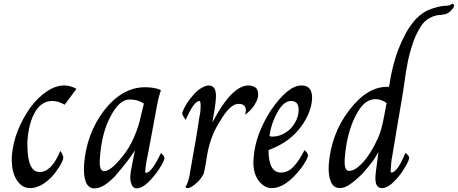

<svg xmlns="http://www.w3.org/2000/svg" viewBox="-20 -1039 2525 1059"><path d="M336.9 -461.5Q301.5 -482.1 267.7 -482.1Q209.7 -482.1 174.4 -422.6Q156.4 -393.3 145.1 -350Q133.8 -306.7 130.8 -253.3Q130.8 -230.8 132.3 -203.3Q133.8 -175.9 140.3 -150Q146.7 -124.1 160.5 -107.2Q174.4 -90.3 200 -90.3Q264.1 -90.3 312.8 -206.7Q322.6 -193.3 325.9 -183.8Q329.2 -174.4 329.2 -169.2Q329.2 -163.1 323.6 -149.5Q317.9 -135.9 308.2 -120.5Q298.5 -105.1 286.4 -89Q274.4 -72.8 263.1 -61.5Q230.8 -29.2 201.8 -15.4Q172.8 -1.5 146.7 -1.5Q116.4 -1.5 96.2 -18.7Q75.9 -35.9 63.6 -61.5Q51.3 -87.2 47.4 -118.7Q43.6 -150.3 45.1 -177.4Q51.3 -250.3 77.4 -316.9Q103.6 -383.6 146.7 -445.1Q188.7 -501.5 237.9 -534.6Q287.2 -567.7 333.8 -567.7Q369.2 -567.7 401.5 -548.7Z M773.8 -467.7Q740 -490.3 696.4 -490.3Q665.6 -490.3 639.2 -466.2Q612.8 -442.1 589.7 -396.4Q564.1 -350.3 549.5 -290.5Q534.9 -230.8 530.8 -163.1Q525.6 -94.9 554.9 -94.9Q589.7 -94.9 651.3 -170.8Q691.3 -217.9 718.7 -280.8Q746.2 -343.6 759 -407.7ZM724.1 -209.7Q720.5 -205.1 709.5 -187.9Q698.5 -170.8 682.1 -150Q665.6 -129.2 648.2 -107.4Q630.8 -85.6 615.9 -69.2Q551.3 0 501.5 0Q467.7 0 453.8 -34.6Q440 -69.2 443.6 -130.8Q456.4 -301.5 554.9 -430.8Q654.9 -557.9 780.5 -557.9Q804.6 -557.9 827.2 -554.1Q849.7 -550.3 867.7 -542.1Q867.7 -540 861.3 -521.8Q854.9 -503.6 846.2 -457.9L800 -209.7Q785.1 -138.5 783.6 -121Q782.1 -107.7 782.1 -103.6Q778.5 -85.6 785.1 -85.6Q815.9 -85.6 867.7 -194.9Q887.2 -177.4 887.2 -167.7Q885.1 -143.6 841.5 -83.6Q811.3 -43.6 783.8 -21.8Q756.4 0 733.3 0Q715.9 0 707.2 -18.5Q698.5 -36.9 698.5 -60Q698.5 -66.2 700 -81.3Q701.5 -96.4 704.6 -109.7Z M1351.3 -567.7Q1365.6 -567.7 1381.8 -560.5Q1397.9 -553.3 1401.5 -535.9Q1406.2 -517.9 1401.5 -498.5Q1396.4 -480.5 1381.8 -457.2Q1367.2 -433.8 1333.3 -406.7V-412.8Q1338.5 -432.3 1334.4 -443.6Q1330.3 -454.9 1323.1 -459.5Q1315.9 -464.1 1307.9 -465.1Q1300 -466.2 1294.9 -466.2Q1249.7 -466.2 1194.9 -372.8Q1167.2 -330.8 1149.7 -284.6Q1132.3 -238.5 1123.6 -190.3Q1120.5 -175.9 1118.2 -157.2Q1115.9 -138.5 1112.6 -122.6Q1109.2 -106.7 1106.7 -95.1Q1104.1 -83.6 1104.1 -82.1Q1090.3 -54.9 1071.5 -36.4Q1052.8 -17.9 1033.3 -6.7Q1020.5 0 1011 -1.8Q1001.5 -3.6 1004.1 -11.3Q1010.8 -19.5 1014.9 -32.3Q1019 -45.1 1022.1 -56.4Q1025.6 -69.2 1027.2 -82.1Q1040 -154.9 1049 -206.4Q1057.9 -257.9 1064.4 -294.4Q1070.8 -330.8 1073.8 -354.9Q1076.9 -379 1080 -396.4Q1083.6 -407.7 1085.1 -423.8Q1086.7 -440 1086.7 -453.3Q1086.7 -482.1 1080 -482.1Q1049.7 -482.1 1004.1 -377.4Q996.4 -390.3 990.8 -398.5Q985.1 -406.7 985.1 -414.4Q985.1 -421 999 -448.5Q1012.8 -475.9 1040 -507.7Q1064.1 -538.5 1090 -553.1Q1115.9 -567.7 1130.3 -567.7Q1175.9 -567.7 1170.8 -496.4Q1169.2 -474.4 1164.4 -440.5Q1159.5 -406.7 1151.3 -363.1Q1257.9 -567.7 1351.3 -567.7Z M1513.8 -427.2Q1497.9 -400 1485.1 -365.4Q1472.3 -330.8 1466.2 -288.7Q1472.3 -285.6 1481.5 -285.6Q1535.4 -285.6 1580.5 -327.2Q1597.9 -345.1 1610.8 -369.2Q1623.6 -393.3 1626.7 -422.6Q1631.8 -482.1 1585.1 -482.1Q1548.2 -482.1 1513.8 -427.2ZM1530.3 -87.2Q1567.2 -87.2 1597.9 -118.7Q1628.7 -150.3 1659.5 -211.3Q1680.5 -192.3 1679 -179Q1675.4 -166.2 1665.6 -149.2Q1655.9 -132.3 1643.1 -114.4Q1557.4 -1.5 1479 -1.5Q1455.9 -1.5 1435.9 -14.4Q1415.9 -27.2 1401 -50.3Q1386.7 -72.8 1381 -103.3Q1375.4 -133.8 1379 -169.2Q1388.2 -298.5 1475.4 -432.3Q1568.7 -567.7 1643.1 -567.7Q1706.2 -567.7 1701 -488.7Q1697.9 -446.7 1676.9 -401.5Q1655.9 -356.4 1623.6 -319.5Q1591.8 -282.1 1549 -254.6Q1506.2 -227.2 1461 -211.3Q1461 -87.2 1530.3 -87.2Z M2054.4 -256.4Q2072.3 -290.3 2082.1 -325.1Q2091.8 -360 2101 -409.7L2112.3 -470.8Q2081.5 -492.3 2050.8 -492.3Q1986.7 -492.3 1941.5 -400Q1891.8 -305.1 1881.5 -164.1Q1876.9 -96.4 1904.6 -96.4Q1928.7 -96.4 1954.4 -117.4Q1980 -138.5 2001 -166.7Q2022.1 -194.9 2036.4 -220.8Q2050.8 -246.7 2054.4 -256.4ZM2473.8 -1017.9Q2480 -1021 2484.1 -1010.5Q2488.2 -1000 2462.6 -975.9Q2448.2 -963.1 2435.1 -960.5Q2422.1 -957.9 2409.2 -956.4Q2381.5 -956.4 2351 -940.3Q2320.5 -924.1 2301 -893.3Q2273.8 -850.3 2256.7 -799.5Q2239.5 -748.7 2229.2 -697.7Q2219 -646.7 2212.6 -598.5Q2206.2 -550.3 2199.5 -511.3Q2193.3 -470.8 2185.1 -425.6Q2176.9 -380.5 2169.7 -335.4Q2162.6 -290.3 2155.4 -248.5Q2148.2 -206.7 2143.1 -175.9Q2139.5 -160 2137.9 -139.7Q2136.4 -119.5 2135.4 -107.7Q2133.3 -87.2 2137.9 -87.2Q2172.3 -87.2 2215.9 -196.4Q2239.5 -177.4 2236.4 -167.7Q2235.4 -154.9 2223.8 -133.8Q2212.3 -112.8 2194.4 -85.6Q2164.1 -45.1 2137.4 -23.3Q2110.8 -1.5 2086.7 -1.5Q2046.7 -1.5 2050.8 -67.7Q2050.8 -72.8 2051.8 -80Q2052.8 -87.2 2054.4 -100.8Q2055.9 -114.4 2059.2 -138.7Q2062.6 -163.1 2067.2 -201.5Q2050.8 -169.2 2027.7 -139.5Q2004.6 -109.7 1976.9 -79Q1939.5 -42.1 1909.7 -21.8Q1880 -1.5 1854.4 -1.5Q1820.5 -1.5 1805.1 -36.2Q1789.7 -70.8 1793.3 -132.3Q1799.5 -212.8 1826.9 -287.9Q1854.4 -363.1 1903.1 -427.2Q2003.1 -560 2113.8 -560H2125.1Q2126.7 -564.1 2128.5 -573.8Q2130.3 -583.6 2133.3 -605.1Q2139.5 -640 2150.3 -682.1Q2161 -724.1 2177.7 -767.7Q2194.4 -811.3 2217.9 -854.9Q2241.5 -898.5 2275.4 -935.9Q2315.9 -975.9 2357.7 -989.7Q2399.5 -1003.6 2428.7 -1006.7Q2452.8 -1006.7 2465.6 -1012.8Q2472.3 -1016.4 2473.8 -1017.9Z"/></svg>

Font: MM Jasmine
Style: Regular
Weight: 400
Designer: Khon Soe Zaw Thu
Version: Version 1.00 July 11, 2016, initial release